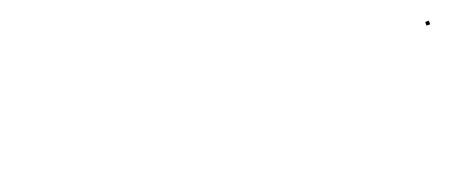

<svg xmlns="http://www.w3.org/2000/svg" viewBox="-10 -202 581 248"><g transform="rotate(-20 281.0 -77.5)"><path d="M556.5 -74.5H561.5V-79.5H556.5Z"/></g></svg>

Font: FRB American Cursive Just Endings
Style: Italic
Weight: 400
Italic angle: -25°
Version: Version 2.0;Modular Font Editor K font №1